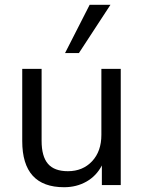

<svg xmlns="http://www.w3.org/2000/svg" viewBox="-20 -774 601 803"><path d="M248 9Q73 9 73 -184V-486H154V-185Q154 -120 180.5 -89Q207 -58 264 -58Q326 -58 365 -99.5Q404 -141 404 -210V-486H485V0H406V-82Q383 -38 341.5 -14.5Q300 9 248 9ZM252 -552 355 -754H442L310 -552Z"/></svg>

Font: Nunito Sans
Style: Regular
Weight: 400
Designer: Vernon Adams
Foundry: Vernon Adams
Version: Version 3.101; ttfautohint (v1.8.4.7-5d5b);gftools[0.9.27]